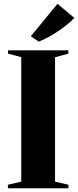

<svg xmlns="http://www.w3.org/2000/svg" viewBox="-20 -1014 420 1034"><path d="M94.5 -36V-706L23 -725V-743H348V-725L276.5 -706V-36L348.5 -19V0H22.5V-19ZM188 -790.5 146 -818.5 289.5 -993.5 380.5 -917.5Q365 -901 344 -883.8Q323 -866.5 298.2 -849.5Q273.5 -832.5 246.2 -817.2Q219 -802 190 -790.5Z"/></svg>

Font: Merriweather 144pt Black
Style: Regular
Weight: 900
Version: Version 2.100